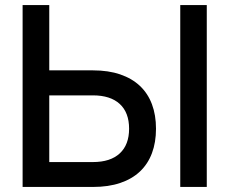

<svg xmlns="http://www.w3.org/2000/svg" viewBox="-20 -740 908 760"><path d="M175 -461.5H348Q409 -461.5 455.8 -445.5Q502.5 -429.5 534 -399.8Q565.5 -370 581.5 -327.2Q597.5 -284.5 597.5 -230.5Q597.5 -176.5 581.5 -133.8Q565.5 -91 534 -61.2Q502.5 -31.5 456 -15.8Q409.5 0 348 0H69.5V-720H175ZM347.5 -98.5Q417 -98.5 454 -132.8Q491 -167 491 -230.5Q491 -294.5 454 -328.5Q417 -362.5 347.5 -362.5H175V-98.5ZM693.5 0V-720H798.5V0Z"/></svg>

Font: Vela Sans SemBd
Style: Regular
Weight: 600
Designer: Principal design: Mikhail Sharanda - project Manrope.
Design modification: Ravid Balaliev
Foundry: Mikhail Sharanda
Version: Version 1.001